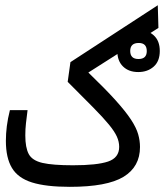

<svg xmlns="http://www.w3.org/2000/svg" viewBox="-20 -725 643 748"><path d="M252 2.9Q159.2 2.9 104.7 -14.2Q50.3 -31.2 26.6 -70.6Q2.9 -109.9 2.9 -176.3Q2.9 -204.1 6.6 -233.6Q10.3 -263.2 18.6 -295.9H87.4Q83.5 -266.1 81.1 -244.1Q78.6 -222.2 78.6 -197.3Q78.6 -149.9 92 -124.8Q105.5 -99.6 145.5 -90.3Q185.5 -81.1 264.2 -81.1Q357.9 -81.1 401.1 -95.7Q444.3 -110.4 444.3 -152.8Q444.3 -172.9 435.3 -192.9Q426.3 -212.9 404.3 -239.7Q382.3 -266.6 343 -306.4Q303.7 -346.2 243.7 -406.2L254.4 -482.9L594.7 -704.6L597.2 -616.2L324.2 -442.4Q389.6 -379.4 429.7 -335Q469.7 -290.5 490.5 -258.8Q511.2 -227.1 518.3 -201.9Q525.4 -176.8 525.4 -152.3Q525.4 -75.2 461.2 -36.1Q397 2.9 252 2.9ZM518.6 -444.3Q481.4 -444.3 459.2 -466.1Q437 -487.8 437 -526.4Q437 -564.5 460.7 -586.4Q484.4 -608.4 520 -608.4Q555.7 -608.4 579.1 -587.2Q602.5 -565.9 602.5 -526.4Q602.5 -486.3 578.6 -465.3Q554.7 -444.3 518.6 -444.3ZM519.5 -495.1Q551.8 -495.1 551.8 -525.9Q551.8 -557.6 520.5 -557.6Q487.3 -557.6 487.3 -526.4Q487.3 -495.1 519.5 -495.1Z"/></svg>

Font: Cascadia Code PL SemiLight
Style: Regular
Weight: 350
Monospace: yes
Designer: Aaron Bell
Foundry: Saja Typeworks
Version: Version 2404.023; ttfautohint (v1.8.4)